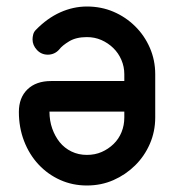

<svg xmlns="http://www.w3.org/2000/svg" viewBox="-20 -570 552 590"><path d="M362 -227H266H202H165H145H137H132Q132 -199 140.5 -175Q149 -151 163.5 -133Q178 -115 199.5 -104.5Q221 -94 247 -94Q272 -94 292.5 -103Q313 -112 329 -127.5Q345 -143 353.5 -164Q362 -185 362 -209ZM162 -418Q155 -410 146 -406Q137 -402 127 -402Q107 -402 93.5 -416.5Q80 -431 80 -449Q80 -456 82 -464Q84 -472 90 -478Q125 -514 165 -532Q205 -550 247 -550Q291 -550 328.5 -534Q366 -518 395 -489.5Q424 -461 440.5 -423Q457 -385 457 -342V-209Q457 -166 440.5 -128Q424 -90 395 -61.5Q366 -33 328.5 -16.5Q291 0 247 0Q203 0 165 -17Q127 -34 98.5 -64.5Q70 -95 54 -136.5Q38 -178 38 -226Q38 -270 64.5 -295.5Q91 -321 137 -321H362V-342Q362 -365 353 -386Q344 -407 328 -422.5Q312 -438 291.5 -447Q271 -456 247 -456Q214 -456 192.5 -443Q171 -430 162 -418Z"/></svg>

Font: VDS
Style: Regular
Weight: 400
Designer: artmaker
Foundry: artmaker
Version: Version 1.000 2009 initial release